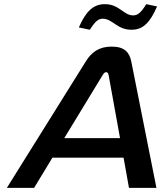

<svg xmlns="http://www.w3.org/2000/svg" viewBox="-20 -903 785 923"><path d="M392 -607 13 0H144L232 -145H574L600 0H732L611 -608C602 -651 579 -679 517 -679C455 -679 419 -651 392 -607ZM289 -239 474 -543C481 -554 486 -556 490 -556C494 -556 500 -554 502 -543L557 -239ZM359 -771 412 -760C438 -801 453 -813 474 -813C521 -813 542 -760 612 -760C668 -760 701 -794 735 -872L683 -883C658 -842 642 -829 620 -829C574 -829 554 -883 484 -883C429 -883 393 -849 359 -771Z"/></svg>

Font: LT Wave Medium
Style: Italic
Weight: 500
Designer: Daniel Lyons
Version: Version 2.5 (Glyphs App)